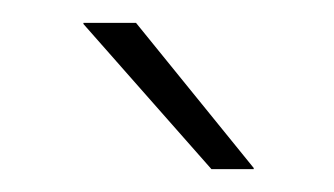

<svg xmlns="http://www.w3.org/2000/svg" viewBox="-20 -701 292 168"><path d="M99 -681 202 -554V-553H165L53 -680V-681Z"/></svg>

Font: Anek Telugu ExtraLight
Style: Regular
Weight: 250
Version: Version 1.003